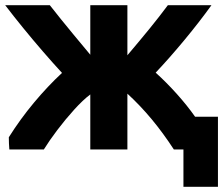

<svg xmlns="http://www.w3.org/2000/svg" viewBox="-22 -559 860 740"><path d="M625 -539Q593 -496 556 -450.5Q519 -405 469 -346V-539H326V-348Q286 -396 259.5 -428Q233 -460 212.5 -485.5Q192 -511 170 -539H-2Q30 -497 67.5 -451Q105 -405 143.5 -360.5Q182 -316 217 -278Q162 -227 109 -163.5Q56 -100 12 -30Q12 -19 12.5 -6.5Q13 6 14 17H147Q168 -17 199 -58Q230 -99 264 -136.5Q298 -174 326 -195V17H469V-198Q519 -152 563 -99Q607 -46 648 17H685V161H818V-109H730Q699 -153 659.5 -197Q620 -241 578 -279Q631 -335 689 -405Q747 -475 793 -539Z"/></svg>

Font: Repo Bold
Style: Bold
Weight: 700
Designer: Stefan Peev
Foundry: Context Ltd
Version: Version 1.502